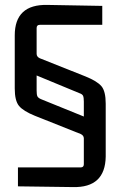

<svg xmlns="http://www.w3.org/2000/svg" viewBox="-20 -659 490 781"><path d="M410 -22Q408 105 277 102L53 99V22H308Q321 22 321 9V-96Q321 -108 308 -114L122 -188Q75 -207 57.5 -228Q40 -249 40 -299V-515Q40 -642 173 -639L396 -635V-558H142Q129 -558 129 -545V-440Q129 -428 142 -422L328 -348Q375 -329 392.5 -308.5Q410 -288 410 -237ZM146 -256 321 -185V-246Q321 -262 318 -269Q315 -276 303 -280L129 -352V-291Q129 -274 132 -267.5Q135 -261 146 -256Z"/></svg>

Font: Gemunu Libre Medium
Style: Regular
Weight: 500
Designer: Puspanada Ekanayake, Sola Matas, Pathum Egodawatta, Kosala Senevirathne
Foundry: mooniak
Version: Version 1.100